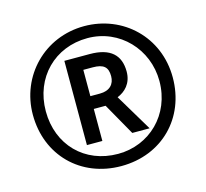

<svg xmlns="http://www.w3.org/2000/svg" viewBox="-105 -844 1043 973"><g transform="rotate(-15 416.0 -357.0)"><path d="M416 10C629 10 783 -144 783 -357C783 -570 619 -724 416 -724C207 -724 49 -560 49 -357C49 -144 203 10 416 10ZM416 -54C241 -54 117 -180 117 -357C117 -534 245 -661 416 -661C585 -661 713 -524 713 -357C713 -180 580 -54 416 -54ZM274 -138H355V-306H417L512 -138H603L487 -332C527 -348 565 -383 565 -446C565 -532 516 -580 407 -580H274ZM405 -373H355V-511H404C462 -511 483 -491 483 -444C483 -402 457 -373 405 -373Z"/></g></svg>

Font: Noto Sans Malayalam
Style: Bold
Weight: 700
Designer: Jelle Bosma - Monotype Design Team
Foundry: Monotype Imaging Inc.
Version: Version 2.104